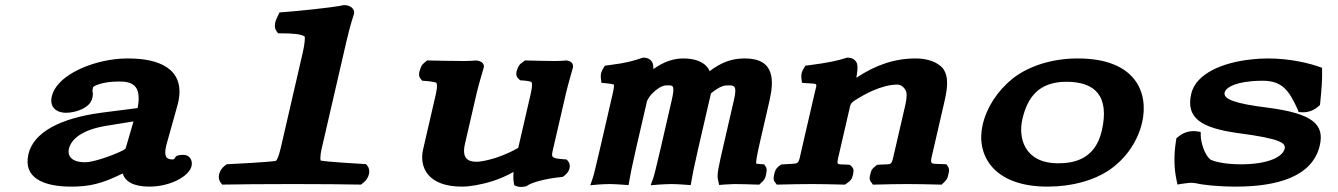

<svg xmlns="http://www.w3.org/2000/svg" viewBox="-20 -718 5220 749"><path d="M471.1 -142.3C470 -138.3 468.7 -136.5 458.2 -130.7C418.7 -111 343.6 -85 313.1 -85C251.9 -85 243.8 -115.7 248.7 -137C257.7 -176 301.3 -212.2 395.8 -227.4L500.8 -244.4ZM562.5 10C645.3 10 718.1 -30.9 727.2 -70C732.4 -92.9 719.9 -114 695.3 -114C651.8 -114 670.3 -96 652.2 -96C626.8 -96 619.3 -110.8 628.3 -149.4C628.8 -151.9 629.5 -154.5 630.3 -157.1L670.2 -299.8C712.7 -441.2 611.6 -484.2 505.7 -489.3C496.2 -489.8 486.7 -490 477.3 -490C459.8 -490 442.1 -488.8 424.5 -486.5C316.3 -472.7 199.5 -417.9 182 -342C171.7 -297.4 203.4 -278 237.2 -278C275.1 -278 331.1 -296.3 340 -335C342.6 -346.2 342.9 -352.7 340.7 -364.2C340.9 -365.8 341.4 -370.9 343.1 -378C343.5 -379.6 365.5 -395.5 421 -399.2C429.2 -399.7 437.3 -400 445.1 -400C490.8 -400 535.1 -389.2 516.8 -296.4L376.9 -278.5C211.2 -256.6 110.2 -200 90.9 -116.6C69.2 -22.7 152.1 10 256.9 10C330.1 10 377 -1.4 456.2 -40.1C457.3 -40.6 457.7 -40.8 458.8 -41.4C467.6 -10.4 500.2 10 562.5 10Z M1056.6 -90.4C1022.9 -85.2 897.1 -78.8 874.4 -77.8L864.7 -77.4L856.4 -71.2C833.9 -54.2 826.5 -22.3 841.2 -5.3L847 2.2L857.8 2C899.6 1 1014.2 0 1123.4 0C1228.6 0 1335.2 1 1377.6 2L1388.3 2.2L1397.6 -5.3C1420.2 -22.4 1427.6 -54.6 1412.9 -71.7L1407.5 -77.9L1398 -78.4C1376.9 -79.3 1260 -86.4 1231.4 -91.5C1230.5 -92.4 1226.3 -101.2 1235.7 -141.7L1331.8 -558C1346.6 -621.9 1359.6 -659.4 1360.3 -661.3L1360.4 -661.8L1360.7 -663C1366.1 -686.3 1342.1 -698 1324.4 -698H1320.5L1316.5 -697.1C1276.7 -688.4 1131.8 -673.8 1088.7 -670.9L1070.4 -669.6L1062 -652.1C1056.4 -640.5 1044.6 -614.6 1059.4 -595.3L1065.1 -588H1075.4C1121 -588 1155.1 -585.3 1168.8 -575.3C1170.2 -570 1168.6 -545.5 1161.1 -513L1075.2 -140.7C1067.3 -106.7 1059.9 -93.5 1056.6 -90.4Z M1903.6 -12.1C1930.4 -20.9 1955.5 -31.8 1983.4 -47.3C1981.3 -22.2 1983.8 -7.7 1984.4 -4.6L1986.3 4.7L1995.4 8.4C2007.1 13.2 2021.9 10.9 2029 9.3L2034.7 7.9L2039.9 4.3C2056.9 -6.4 2105.9 -20.8 2166.1 -26.9L2175 -27.8L2182.5 -33.4C2203.2 -49 2209.1 -74.5 2195.5 -90L2190.4 -95.9L2181.3 -96.6C2126.8 -100.5 2130.1 -104.3 2138.4 -140.1L2188.5 -356.9C2194.4 -382.5 2213.7 -449.8 2214.7 -453L2214.7 -453.3L2214.9 -453.9C2219.2 -472.9 2202.5 -482 2188.3 -482H2185.9L2183.6 -481.6C2181.2 -481.2 2157.7 -480 2144.9 -480C2113.4 -480 2075.8 -481 2039 -482L2028.3 -482.3L2017.8 -474.7C2004.7 -466.2 2002.1 -458 1999.6 -451.9C1995.4 -441.3 1988 -424.6 2003 -410.6L2009.4 -404.6L2018.9 -404.1C2038.7 -403.1 2051.9 -399.2 2053.1 -398.2C2054.8 -396.4 2058.4 -386.7 2050.9 -354.5L2004.7 -154.3C2001 -138.1 2003.7 -142.5 1995.1 -137.6C1957.9 -116.6 1918.5 -102.4 1886.8 -94.6C1865 -89.2 1847.6 -87 1841.2 -87C1817.9 -87 1778.3 -89.5 1793.7 -156.2L1840.6 -359.5C1846.5 -385 1866.8 -453.3 1866.8 -453.3L1867 -453.9L1867.2 -454.5C1871.4 -473.1 1851.8 -482 1835.4 -482H1832.5L1829.7 -481.5C1827.8 -481.3 1807.3 -480 1792.1 -480C1755.7 -480 1699.4 -481 1657 -482L1646.3 -482.3L1637 -474.7C1624.7 -465.5 1622.2 -456.5 1619.9 -449.9C1616.2 -439.4 1609.7 -423 1621.8 -409.1L1627 -403.2L1636 -402.5C1656.6 -401.2 1677.7 -397.6 1681.8 -395.5C1683.9 -393.3 1687.7 -383.2 1680.7 -352.6L1630.7 -135.9C1614.3 -65.2 1649.3 10 1781.9 10C1812.2 10 1854.6 3.2 1903.6 -12.1Z M2503.4 -320.9C2506 -332.3 2518.7 -348 2525.7 -354.7C2542 -370.3 2554 -377.5 2561.8 -380.8C2571.6 -385.1 2576.7 -385 2586 -385C2604.8 -385 2614.1 -386.3 2600.3 -326.5L2557 -138.6C2538.8 -60 2531.6 -32 2528 -22.2L2518.2 4.7L2552.7 1.9C2563 1 2591 0 2600.6 0C2611.7 0 2630.2 1 2643.6 1.9L2674.5 4.1L2679.6 -24.2C2682.1 -38.7 2687.1 -66.4 2704.3 -140.8L2753.5 -353.9C2772.4 -369.2 2787 -377.4 2796.2 -380.8C2805.9 -384.5 2812.2 -385 2821.9 -385C2843.9 -385 2856.2 -384.6 2843.3 -328.6L2803.9 -157.6C2781.9 -62.4 2775.4 -35 2781.6 -13.5L2785.4 3.6L2806.3 1.9C2817.7 1 2837.6 0 2843.8 0C2884.2 0 2886.3 1 2929.8 2L2941.8 2.3L2951.6 -7C2967.2 -20.6 2967.9 -34 2969.5 -43.9C2970.6 -50.9 2973 -59.4 2966.1 -69.5L2960.9 -77L2950.4 -77.6C2938.9 -78.3 2931.8 -79.3 2929.8 -80C2928.7 -84.4 2932.1 -109.4 2944 -161.1L2981.4 -323.3C2999.7 -402.3 3003.9 -490 2886.2 -490C2853.5 -490 2812.9 -484.6 2765.1 -452.4C2759.3 -448.6 2755.9 -446.2 2748.5 -440.5C2733.8 -473.6 2697 -490 2645.9 -490C2608.4 -490 2570.2 -478.2 2528.8 -448.4C2529 -456.8 2528.2 -464.3 2526.5 -470.4C2524.6 -477.2 2514 -493 2493.1 -493H2487.8L2482.5 -491.3C2450.8 -480.7 2425.7 -472.7 2355.6 -463.8L2339.6 -461.8L2331.6 -448.3C2322.1 -432.5 2323.1 -418.8 2324.5 -408.8L2326.4 -394.8L2342.3 -393.4C2364.7 -391.5 2374.2 -388.6 2375.1 -388C2375.3 -387.4 2376 -377.7 2370.6 -354.5L2321.4 -141.3C2302.9 -61.2 2295.7 -32.7 2292.2 -22.7L2282.6 4.7L2313.7 1.9C2323 1 2348.5 0 2358.1 0C2369.2 0 2387.7 1 2401.1 1.9L2432 4.1L2437.1 -24.2C2439.6 -38.7 2444.6 -66.4 2461.8 -140.8Z M3323.1 -470.4C3321.2 -477.2 3310.4 -493 3289.2 -493H3283.8L3278.4 -491.3C3247.8 -481.4 3208.1 -472.7 3137.9 -463.8L3121.9 -461.8L3113.9 -448.4C3104.4 -432.6 3105.4 -418.9 3106.8 -408.9L3108.7 -394.9L3124.6 -393.6C3172.8 -389.5 3168.1 -398.4 3158 -354.7L3107.6 -136.6C3092.1 -69.4 3102.5 -82.1 3036.7 -77L3027.5 -76.3L3019.7 -70.5C3003.7 -58.6 3002.1 -45.9 3000.2 -37.2C2998.3 -28.8 2994.5 -16.8 3004.6 -5.3L3010.5 2.3L3021.2 2C3062.5 1 3101.5 0 3148.3 0C3191.7 0 3217 1 3264.5 2L3276.5 2.2L3286.8 -5.3C3305 -17.4 3306.2 -30.5 3308 -39.4C3309.5 -47.3 3312.9 -58.5 3301.6 -69.3L3295.7 -74.9L3285.8 -75.7C3240.2 -79.3 3241.1 -65 3257.1 -134.2L3296.1 -303.1C3298.7 -314.3 3303.5 -318.2 3312.5 -325C3333.7 -338.6 3359 -353.2 3385.2 -364.6C3417.7 -378.8 3451 -388 3481.6 -388C3490.2 -388 3503.4 -382.3 3512.6 -366.5C3518.4 -356.2 3518 -335.7 3512.1 -310.2L3471.5 -134.3C3455.7 -65.8 3463.1 -79.5 3413.6 -75.8L3401.8 -75L3392.8 -68C3377.7 -56.3 3376.9 -45.8 3375 -37.5C3373.1 -29.2 3369 -18.7 3378.7 -7L3385.3 2.3L3399 2C3446.9 1 3472.6 0 3517.2 0C3561.7 0 3598.2 1 3641 2L3653 2.3L3662.9 -7C3677.1 -19.4 3678.1 -30.8 3680 -39.7C3681.7 -47.8 3685.3 -58 3677.3 -69.5L3672.2 -77L3661.5 -77.6C3603.3 -81 3606.1 -69.4 3621.8 -137.5L3662.8 -315.1C3674.3 -364.8 3684.4 -416.8 3658 -451.7C3636.9 -475.7 3599.1 -490 3552.5 -490C3470.8 -490 3396 -465 3320.6 -414.5C3325.2 -440.4 3326.8 -457.6 3323.1 -470.4Z M4066.5 10C4163.7 10 4245.8 -14.6 4303.5 -52C4377.5 -101.7 4420 -173.1 4435.4 -240C4461.8 -354.5 4412.8 -490 4184.3 -490C4083.7 -490 3992.9 -460.4 3930.7 -411.8C3871.1 -363.7 3829.3 -300 3813.3 -230.9C3786.8 -116.2 3852.3 10 4066.5 10ZM4278.1 -208C4252.5 -97 4170.2 -81 4108.3 -81C3975.9 -81 3951.5 -180.1 3968.3 -253C3987.7 -336.8 4031.1 -399 4140.2 -399C4251.5 -399 4309.4 -343.8 4278.1 -208Z M4569.2 -178.6 4567.4 -167.2C4558.3 -109.3 4560.5 -59.3 4569.6 -16L4573.3 1.9L4593.2 -1.3C4604.4 -3.1 4621.8 -5 4623.9 -5C4630.3 -5 4643.8 -3.8 4646.9 -2.9C4672 3.3 4731.8 10 4801.3 10C4961 10 5100.3 -28.2 5128.5 -150.6C5147.6 -233.1 5100.1 -274.8 4929 -297.5C4794.5 -314.1 4751.4 -331.5 4757.4 -357.5C4760.8 -372.1 4786.3 -394.3 4862.8 -401.2C4876.1 -402.4 4890.5 -403 4906.1 -403C4982.1 -403 5008.6 -364.6 5041.7 -292.4L5045.7 -280.9L5058.9 -280C5069.1 -279.4 5079.1 -280.8 5088.4 -283.6C5099.7 -286.9 5109.9 -292.3 5118.5 -299.3L5129.2 -308L5130.5 -320.2C5135.4 -367.6 5138.3 -406.4 5137.6 -440.1L5137.4 -453.4L5125.3 -457.7C5092.2 -469.7 5015.4 -490 4926.2 -490C4904.2 -490 4882 -488.7 4860 -486.1C4750.9 -474.4 4645.4 -431.5 4627.1 -352.3C4605.6 -259.1 4662.6 -218.8 4811.5 -198.5C4981.4 -176.3 4996.2 -158.7 4991.4 -137.6C4984.7 -109 4934.2 -77 4819.1 -77C4755.2 -77 4709.1 -89.5 4699.8 -97.1C4678.3 -116.5 4664.6 -163.9 4664.2 -187.1L4663.9 -203.4L4647.8 -205.7C4627.4 -208.8 4600.4 -203.9 4579.2 -186.7Z"/></svg>

Font: Linux Libertine Mono O 
Style: Mono Bold Oblique
Weight: 400
Italic angle: -13°
Designer: Philipp H. Poll
Foundry: Philipp H. Poll
Version: Version 5.1.7